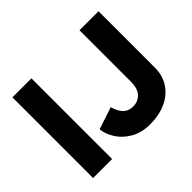

<svg xmlns="http://www.w3.org/2000/svg" viewBox="-154 -932 1178 1178"><g transform="rotate(-45 435.5 -342.5)"><path d="M67 -700H232V0H67ZM307 -183 451 -231Q476 -136 550 -136Q594 -136 621.5 -165Q649 -194 649 -253V-700H814V-210Q814 -143 781 -92Q748 -41 687.5 -13Q627 15 548 15Q474 15 420.5 -16.5Q367 -48 338.5 -94.5Q310 -141 307 -183Z"/></g></svg>

Font: Oak Sans ExtraBold
Style: Regular
Weight: 800
Designer: Erik Kennedy, Walven
Foundry: Erik Kennedy, Walven
Version: Version 1.000